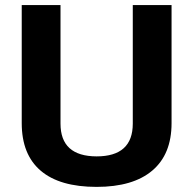

<svg xmlns="http://www.w3.org/2000/svg" viewBox="-20 -729 764 759"><path d="M361.8 9.8Q215.8 9.8 140.9 -54.2Q65.9 -118.2 65.9 -242.2V-709H219.2V-240.2Q219.2 -111.3 361.8 -110.8Q504.9 -110.8 504.9 -240.2V-709H658.2V-242.2Q658.2 -119.1 582 -54.7Q505.9 9.8 361.8 9.8Z"/></svg>

Font: Sarala
Style: Bold
Weight: 700
Designer: Andres Torresi
Foundry: Huerta Tipografica
Version: Version 1.004;PS 001.003;hotconv 1.0.70;makeotf.lib2.5.58329